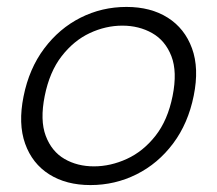

<svg xmlns="http://www.w3.org/2000/svg" viewBox="-20 -527 627 554"><path d="M241 7Q171 7 122 -24Q73 -55 52.5 -112.5Q32 -170 48 -249Q64 -329 107.5 -387Q151 -445 212.5 -476Q274 -507 345 -507Q415 -507 464 -476Q513 -445 534 -387.5Q555 -330 539 -251Q523 -171 479.5 -113Q436 -55 374 -24Q312 7 241 7ZM251 -47Q299 -47 346 -68.5Q393 -90 428.5 -135Q464 -180 478 -250Q492 -320 474.5 -365Q457 -410 419 -431.5Q381 -453 333 -453Q285 -453 239 -431.5Q193 -410 158 -365Q123 -320 109 -250Q95 -180 112 -135Q129 -90 166 -68.5Q203 -47 251 -47Z"/></svg>

Font: Albert Sans Light
Style: Italic
Weight: 300
Italic angle: -11.25°
Designer: Andreas Rasmussen
Foundry: a.Foundry
Version: Version 1.025